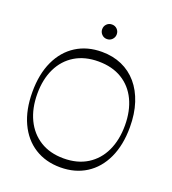

<svg xmlns="http://www.w3.org/2000/svg" viewBox="-162 -1036 1045 1166"><g transform="rotate(20 361.0 -453.5)"><path d="M361 8Q266 8 195 -37Q124 -82 85 -166Q46 -250 46 -365Q46 -481 85 -564.5Q124 -648 195 -693Q266 -738 361 -738Q432 -738 490 -712.5Q548 -687 589.5 -638.5Q631 -590 653.5 -521Q676 -452 676 -365Q676 -250 637 -166Q598 -82 527 -37Q456 8 361 8ZM361 -50Q450 -50 513.5 -89.5Q577 -129 610.5 -200Q644 -271 644 -365Q644 -459 610.5 -529Q577 -599 513.5 -637.5Q450 -676 361 -676Q273 -676 209.5 -637.5Q146 -599 112 -529Q78 -459 78 -365Q78 -271 112 -200Q146 -129 209.5 -89.5Q273 -50 361 -50ZM361 -821Q341 -821 327.5 -835Q314 -849 314 -868Q314 -888 327.5 -901.5Q341 -915 361 -915Q381 -915 394.5 -901.5Q408 -888 408 -868Q408 -849 394.5 -835Q381 -821 361 -821Z"/></g></svg>

Font: Savate ExtraLight
Style: Regular
Weight: 200
Designer: Max Esnée
Foundry: Plomb Type
Version: Version 2.000